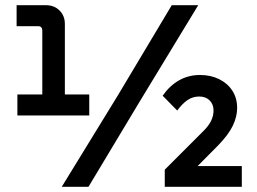

<svg xmlns="http://www.w3.org/2000/svg" viewBox="-20 -720 989 740"><path d="M143 -307V-603Q143 -610 139 -614.5Q135 -619 128 -619H44V-700H157Q189 -700 209.5 -679.5Q230 -659 230 -628V-307ZM47 -275V-356H324V-275ZM218 0 434 -352 642 -700H744L518 -328L321 0ZM615 0V-66L760 -211Q784 -234 793.5 -254Q803 -274 803 -294Q803 -318 788 -333Q773 -348 748 -348Q723 -348 703 -334.5Q683 -321 663 -294L607 -351Q633 -389 669.5 -410Q706 -431 751 -431Q792 -431 824.5 -415Q857 -399 875.5 -370.5Q894 -342 894 -304Q894 -270 877 -235Q860 -200 821 -160L717 -55L713 -80H912V0Z"/></svg>

Font: SUSE SemiBold
Style: Regular
Weight: 600
Designer: Rene Bieder
Foundry: SUSE
Version: Version 1.000